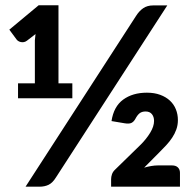

<svg xmlns="http://www.w3.org/2000/svg" viewBox="-20 -703 731 723"><path d="M15.1 0ZM190.9 -35.2Q178.2 -14.6 163.3 -7.3Q148.4 0 128.9 0H76.2L491.7 -642.1Q503.9 -661.6 519.3 -672.1Q534.7 -682.6 556.6 -682.6H609.9ZM533.2 -354Q561.5 -354 583.3 -345.9Q605 -337.9 619.9 -324Q634.8 -310.1 642.3 -291.3Q649.9 -272.5 649.9 -251Q649.9 -231.9 644 -215.6Q638.2 -199.2 628.4 -184.6Q618.7 -169.9 606 -156.2Q593.3 -142.6 579.6 -128.9L522.9 -71.8Q536.6 -75.7 549.8 -77.9Q563 -80.1 574.2 -80.1H627.9Q642.1 -80.1 649.9 -72.5Q657.7 -64.9 657.7 -52.2V0H398.4V-28.3Q398.4 -37.1 401.6 -46.6Q404.8 -56.2 413.1 -64L510.7 -159.2Q531.2 -179.7 545.7 -203.4Q560.1 -227.1 560.1 -247.6Q560.1 -263.2 552 -273.2Q543.9 -283.2 528.3 -283.2Q514.2 -283.2 505.6 -276.4Q497.1 -269.5 490.2 -256.3Q484.4 -245.1 475.6 -240.5Q466.8 -235.8 449.2 -238.8L399.9 -247.1Q408.2 -301.8 443.8 -327.9Q479.5 -354 533.2 -354ZM47.9 -389.2H111.3V-551.3L113.8 -574.7L81.5 -549.8Q75.7 -545.4 69.6 -544.4Q63.5 -543.5 58.1 -544.7Q52.7 -545.9 48.6 -548.6Q44.4 -551.3 42.5 -554.2L15.1 -591.3L125.5 -683.1H200.2V-389.2H252.4V-333H47.9Z"/></svg>

Font: Carlito
Style: Bold
Weight: 700
Designer: Lukasz Dziedzic
Foundry: tyPoland Lukasz Dziedzic
Version: Version 1.104